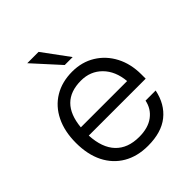

<svg xmlns="http://www.w3.org/2000/svg" viewBox="-197 -814 940 940"><g transform="rotate(-45 273.0 -344.0)"><path d="M148.5 -695.5H227L327 -559.5H272ZM41 -251Q41 -330.5 69.8 -389Q98.5 -447.5 151.2 -479.2Q204 -511 275 -511Q342 -511 394 -479Q446 -447 475.5 -390.8Q505 -334.5 505 -261.5V-232H111Q115.5 -144 159 -98.2Q202.5 -52.5 281 -52.5Q343.5 -52.5 381.2 -80.8Q419 -109 428.5 -156.5H498.5Q482.5 -78 428.2 -34.5Q374 9 281 9Q207.5 9 153.5 -22.5Q99.5 -54 70.2 -112.2Q41 -170.5 41 -251ZM274 -449.5Q127 -449.5 112 -288H432.5Q426 -362 382.8 -405.8Q339.5 -449.5 274 -449.5Z"/></g></svg>

Font: Overused Grotesk Book
Style: Regular
Weight: 375
Version: Version 0.004